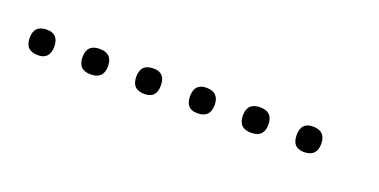

<svg xmlns="http://www.w3.org/2000/svg" viewBox="-20 -363 391 198"><g transform="rotate(20 175.5 -264.0)"><path d="M14 -250Q0 -250 0 -264Q0 -278 14 -278Q27 -278 27 -264Q27 -250 14 -250ZM72 -250Q58 -250 58 -264Q58 -278 72 -278Q86 -278 86 -264Q86 -250 72 -250ZM131 -250Q117 -250 117 -264Q117 -278 131 -278Q144 -278 144 -264Q144 -250 131 -250ZM189 -250Q176 -250 176 -264Q176 -278 189 -278Q203 -278 203 -264Q203 -250 189 -250ZM248 -250Q234 -250 234 -264Q234 -278 248 -278Q262 -278 262 -264Q262 -250 248 -250ZM306 -250Q293 -250 293 -264Q293 -278 306 -278Q320 -278 320 -264Q320 -250 306 -250Z"/></g></svg>

Font: FRB American Cursive Just Xheight
Style: Italic
Weight: 400
Italic angle: -25°
Version: Version 2.0;Modular Font Editor K font №1